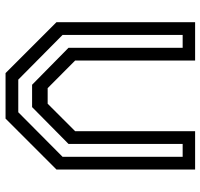

<svg xmlns="http://www.w3.org/2000/svg" viewBox="-36 -704 740 709"><g transform="rotate(90 334.5 -350.0)"><path d="M250.5 0 62.5 -188V-700H204V-257L306 -155.5H363.5L465 -257V-700H606.5V-188L418.5 0ZM274.5 -47H395L559.5 -210.5V-654H512V-232.5L376 -98H293.5L157 -232.5V-654H109.5V-210.5Z"/></g></svg>

Font: Tourney Medium
Style: Regular
Weight: 500
Designer: Tyler Finck
Foundry: Etcetera Type Co
Version: Version 1.015